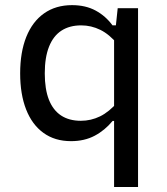

<svg xmlns="http://www.w3.org/2000/svg" viewBox="-20 -546 660 759"><path d="M435.7 -422.8 445.3 -513.7H525.7V193.3H431V-422.8ZM264.8 -525.7Q318.5 -525.7 358.1 -504.2Q397.7 -482.8 424.7 -445.8H446.8V-369.3Q412.8 -410.2 376.8 -427.9Q340.7 -445.7 301 -445.7Q254.7 -445.7 222.6 -424.7Q190.5 -403.7 173.8 -361.4Q157 -319.2 157 -256Q157 -193.8 173.2 -152.2Q189.5 -110.7 221.2 -89.6Q253 -68.5 299.7 -68.5Q339.5 -68.5 375.5 -86Q411.5 -103.5 446.8 -144.3V-68H425.2Q394.7 -30.8 354.2 -9.4Q313.8 12 260.8 12Q196.7 12 151.6 -20.8Q106.5 -53.5 83.1 -113.7Q59.7 -173.8 59.7 -256Q59.7 -339.5 83.9 -400.1Q108.2 -460.7 154.3 -493.2Q200.5 -525.7 264.8 -525.7Z"/></svg>

Font: Monaspace Neon Var
Style: Regular
Weight: 400
Designer: Riley Cran and the Lettermatic Team
Version: Version 1.000 (Monaspace Neon Var)